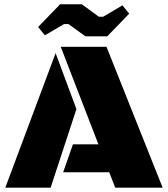

<svg xmlns="http://www.w3.org/2000/svg" viewBox="-20 -863 772 883"><path d="M482.4 -70.8H270.5L315.4 -199.2H432.6L259.3 -647.9H469.7L728 0H509.8ZM212.9 0H4.4L235.8 -618.7L331.5 -361.3ZM454.6 -786.1 543 -838.4 574.2 -800.3 473.1 -695.8H373L294.9 -752.4H274.9L186.5 -700.7L155.3 -738.8L256.3 -843.3H356.4L434.6 -786.1Z"/></svg>

Font: Black Ops One
Style: Regular
Weight: 400
Designer: James Grieshaber
Foundry: James Grieshaber
Version: Version 1.002